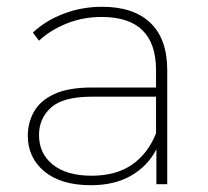

<svg xmlns="http://www.w3.org/2000/svg" viewBox="-20 -543 612 566"><path d="M441 0V-103Q416 -54 367 -25.5Q318 3 248 3Q160 3 111 -37.5Q62 -78 62 -143Q62 -181 80 -213.5Q98 -246 139.5 -265.5Q181 -285 251 -285H440V-336Q440 -493 280 -493Q224 -493 176 -473.5Q128 -454 95 -423L77 -447Q114 -482 167.5 -502.5Q221 -523 281 -523Q374 -523 423.5 -475.5Q473 -428 473 -336V0ZM440 -150V-258H251Q166 -258 130.5 -226Q95 -194 95 -145Q95 -90 136 -57.5Q177 -25 250 -25Q322 -25 369 -57.5Q416 -90 440 -150Z"/></svg>

Font: Montserrat ExtraLight
Style: Regular
Weight: 200
Designer: Julieta Ulanovsky
Foundry: Julieta Ulanovsky
Version: Version 9.000; ttfautohint (v1.8.4.7-5d5b)